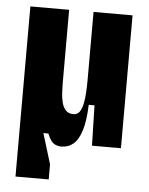

<svg xmlns="http://www.w3.org/2000/svg" viewBox="-50 -570 591 760"><g transform="rotate(5 245.5 -190.0)"><path d="M40 148V-528H194V-239Q194 -221 195 -200.5Q196 -180 200.5 -161Q205 -142 216 -130Q227 -118 246 -118Q262 -118 270.5 -129.5Q279 -141 283.5 -161Q288 -181 289.5 -206.5Q291 -232 291 -260V-528H446V-223V0H331L327 -160H304Q302 -97 290 -58.5Q278 -20 258 -3Q238 14 209 14Q198 14 187.5 9.5Q177 5 169.5 -5Q162 -15 155 -33H135L172 88V148Z"/></g></svg>

Font: Bricolage Grotesque Condensed ExtraBold
Style: Regular
Weight: 800
Width: 3
Designer: Mathieu Triay
Foundry: Atelier Triay
Version: Version 1.000;gftools[0.9.30]